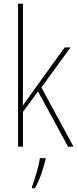

<svg xmlns="http://www.w3.org/2000/svg" viewBox="-20 -780 413 1021"><path d="M102 -185 182 -294 342 0H371L200 -315L355 -528H324L143 -277Q131 -260 122.5 -248Q114 -236 101 -218Q102 -259 102 -295Q102 -331 102 -373V-760H76V0H102ZM192 61Q188 92 174 140Q160 188 150 213V221H165Q185 187 199 146.5Q213 106 222 69V61Z"/></svg>

Font: Noto Sans Display SemiCondensed Thin
Style: Regular
Weight: 250
Width: 4
Designer: Monotype Design team
Foundry: Monotype Imaging Inc.
Version: 1.000